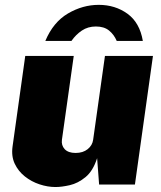

<svg xmlns="http://www.w3.org/2000/svg" viewBox="-20 -742 649 772"><path d="M203 10Q171.5 10 139 -0.8Q106.5 -11.5 80 -32.5Q53.5 -53.5 39.2 -83.8Q25 -114 30.5 -153L81.5 -517H276.5L229 -180Q226 -157.5 240.2 -142.2Q254.5 -127 284 -127Q313.5 -127 332.5 -142.2Q351.5 -157.5 354.5 -180L402 -517H595L522.5 0H378.5L370.5 -106Q354 -54.5 323.8 -29.8Q293.5 -5 260.8 2.5Q228 10 203 10ZM377 -722.5Q312.5 -722.5 253.3 -687.8Q194 -653 162.3 -577.5H267.3Q285 -603 309.3 -619.2Q333.6 -635.5 365.6 -635.5Q398.6 -635.5 418.5 -619.2Q438.5 -603 449.3 -577.5H554.3Q541.9 -651 492.5 -686.8Q443 -722.5 377 -722.5Z"/></svg>

Font: Public Sans Black
Style: Italic
Weight: 900
Italic angle: -8°
Designer: The Public Sans project authors (U.S. Web Design System). Libre Franklin designed by Pablo Impallari and Rodrigo Fuenzal
Version: Version 1.007; ttfautohint (v1.8.1) -l 8 -r 50 -G 200 -x 14 